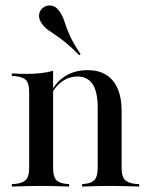

<svg xmlns="http://www.w3.org/2000/svg" viewBox="-20 -685 555 705"><path d="M131.5 -2.4Q103.2 -2.4 78.2 -1.6Q53.2 -0.8 23.4 0V-8.9L36.3 -9.7Q64.5 -12.9 75.8 -25.4Q87.1 -37.9 87.1 -68.5V-207.3H175V-68.5Q175 -37.9 185.9 -25Q196.8 -12.1 224.2 -9.7L233.9 -8.9V0Q204.8 -0.8 181 -1.6Q157.3 -2.4 131.5 -2.4ZM87.1 -207.3V-346.8Q87.1 -377.4 76.2 -389.9Q65.3 -402.4 34.7 -405.6L23.4 -406.5V-415.3Q41.9 -414.5 54.4 -414.1Q66.9 -413.7 79 -413.7Q106.5 -413.7 130.6 -416.5Q154.8 -419.4 175 -425V-415.3V-207.3ZM338.7 -207.3V-291.1Q338.7 -347.6 320.2 -375.8Q301.6 -404 264.5 -404Q229 -404 200.8 -380.2Q172.6 -356.5 153.2 -307.3L150.8 -312.1Q172.6 -371 210.1 -399.2Q247.6 -427.4 302.4 -427.4Q362.9 -427.4 394.8 -388.3Q426.6 -349.2 426.6 -276.6V-207.3ZM383.1 -2.4Q357.3 -2.4 333.5 -1.6Q309.7 -0.8 281.5 0V-8.9L289.5 -9.7Q316.9 -12.1 327.8 -25Q338.7 -37.9 338.7 -68.5V-207.3H426.6V-68.5Q426.6 -37.9 437.9 -25.4Q449.2 -12.9 477.4 -9.7L491.1 -8.9V0Q461.3 -0.8 435.9 -1.6Q410.5 -2.4 383.1 -2.4ZM271 -482.3Q243.5 -510.5 222.6 -527.4Q201.6 -544.4 185.5 -555.2Q169.4 -566.1 157.3 -574.6Q145.2 -583.1 135.5 -596Q121.8 -613.7 123.4 -630.2Q125 -646.8 137.9 -656.5Q150.8 -666.9 168.1 -664.5Q185.5 -662.1 197.6 -644.4Q210.5 -626.6 216.5 -606.5Q222.6 -586.3 234.7 -558.1Q246.8 -529.8 275.8 -486.3Z"/></svg>

Font: Playfair 144pt SemiCondensed Medium
Style: Regular
Weight: 500
Width: 4
Designer: Claus Eggers Sørensen
Foundry: Claus Eggers Sørensen
Version: Version 2.203